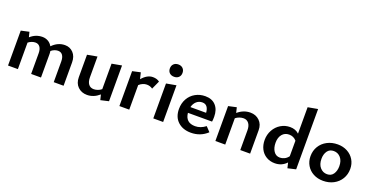

<svg xmlns="http://www.w3.org/2000/svg" viewBox="-29 -1417 4106 2124"><g transform="rotate(20 2024.0 -355.0)"><path d="M717 -275V0H601V-243Q601 -290 582.5 -316.5Q564 -343 528 -343Q508 -343 486.5 -334.5Q465 -326 448 -311Q451 -295 451 -275V0H335V-243Q335 -290 316 -316.5Q297 -343 262 -343Q241 -343 219.5 -335Q198 -327 179 -312V0H63V-411L158 -432L173 -372Q235 -428 314 -428Q351 -428 381.5 -410.5Q412 -393 430 -360Q496 -428 580 -428Q639 -428 678 -386.5Q717 -345 717 -275Z M1248 -432V-11L1153 11L1138 -51Q1071 7 994 7Q928 7 885.5 -34.5Q843 -76 843 -146V-411L959 -432V-188Q959 -136 980.5 -107Q1002 -78 1043 -78Q1065 -78 1089 -86.5Q1113 -95 1132 -111V-411Z M1693 -404 1648 -305Q1619 -327 1579 -327Q1556 -327 1532.5 -317Q1509 -307 1490 -289V0H1374V-411L1469 -432L1487 -357Q1547 -428 1614 -428Q1663 -428 1693 -404Z M1756 -583Q1756 -616 1776.5 -636Q1797 -656 1831 -656Q1864 -656 1884.5 -636Q1905 -616 1905 -583Q1905 -550 1884.5 -530.5Q1864 -511 1831 -511Q1797 -511 1776.5 -530.5Q1756 -550 1756 -583ZM1773 -411 1889 -432V0H1773Z M2409 -68Q2329 7 2216 7Q2121 7 2062.5 -47Q2004 -101 2004 -196Q2004 -263 2033.5 -316Q2063 -369 2115.5 -398.5Q2168 -428 2232 -428Q2312 -428 2356 -379Q2400 -330 2400 -247Q2400 -209 2396 -189H2112Q2123 -77 2236 -77Q2300 -77 2358 -122ZM2116 -258H2301Q2298 -303 2279 -327.5Q2260 -352 2224 -352Q2184 -352 2155.5 -326.5Q2127 -301 2116 -258Z M2913 -275V0H2797V-233Q2797 -284 2774.5 -313.5Q2752 -343 2712 -343Q2689 -343 2664.5 -334.5Q2640 -326 2620 -310V0H2504V-411L2599 -432L2614 -370Q2681 -428 2763 -428Q2827 -428 2870 -386.5Q2913 -345 2913 -275Z M3451 -721V-11L3356 11L3341 -52Q3286 7 3204 7Q3147 7 3103 -19.5Q3059 -46 3035.5 -92.5Q3012 -139 3012 -198Q3012 -262 3041.5 -315Q3071 -368 3121 -398Q3171 -428 3230 -428Q3294 -428 3335 -389V-700ZM3335 -123V-306Q3301 -346 3248 -346Q3197 -346 3166.5 -309Q3136 -272 3136 -211Q3136 -150 3162.5 -110.5Q3189 -71 3236 -71Q3262 -71 3288.5 -83.5Q3315 -96 3335 -123Z M3550 -203Q3550 -268 3581 -319Q3612 -370 3667 -399Q3722 -428 3791 -428Q3854 -428 3904.5 -401Q3955 -374 3983.5 -326.5Q4012 -279 4012 -219Q4012 -154 3981 -102.5Q3950 -51 3895.5 -22Q3841 7 3772 7Q3708 7 3657.5 -20Q3607 -47 3578.5 -95Q3550 -143 3550 -203ZM3888 -206Q3888 -270 3855.5 -307Q3823 -344 3774 -344Q3725 -344 3699.5 -307.5Q3674 -271 3674 -217Q3674 -152 3707 -114.5Q3740 -77 3789 -77Q3838 -77 3863 -114.5Q3888 -152 3888 -206Z"/></g></svg>

Font: Ysabeau Infant
Style: Bold
Weight: 700
Designer: Christian Thalmann (Catharsis Fonts)
Version: Version 0.003